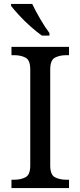

<svg xmlns="http://www.w3.org/2000/svg" viewBox="-20 -951 407 971"><path d="M38 0V-42H51Q85 -42 109 -54.5Q133 -67 133 -114V-600Q133 -647 109 -659.5Q85 -672 51 -672H38V-714H329V-672H316Q282 -672 258 -659.5Q234 -647 234 -600V-114Q234 -67 258 -54.5Q282 -42 316 -42H329V0ZM192 -771Q166 -789 134 -817.5Q102 -846 75.5 -875Q49 -904 36 -921V-931H143Q159 -897 183.5 -855Q208 -813 230 -784V-771Z"/></svg>

Font: Noto Serif Grantha
Style: Regular
Weight: 400
Designer: Monotype Design Team
Foundry: Monotype Imaging Inc.
Version: Version 2.004; ttfautohint (v1.8.4.7-5d5b)